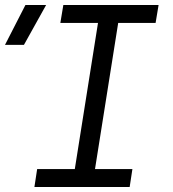

<svg xmlns="http://www.w3.org/2000/svg" viewBox="-73 -750 693 770"><path d="M-53 -570 29 -730H112L23 -570ZM65 0 76 -72H227L320 -658H169L181 -730H563L551 -658H401L308 -72H458L447 0Z"/></svg>

Font: JetBrains Mono NL Light
Style: Italic
Weight: 300
Italic angle: -9°
Designer: Philipp Nurullin, Konstantin Bulenkov
Foundry: JetBrains
Version: Version 2.304; ttfautohint (v1.8.4.7-5d5b)